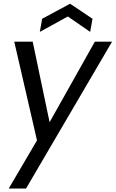

<svg xmlns="http://www.w3.org/2000/svg" viewBox="-20 -777 635 1054"><path d="M183.1 -6.3 58.2 -548.3H159.5L252.2 -106L500.7 -548.3H595.2L123 257.8H28ZM487.8 -674 475 -601.9 352.4 -686.6 198.6 -601.9 211.4 -674 364.7 -756.5Z"/></svg>

Font: Poppins Variable
Style: Italic
Weight: 100
Italic angle: -10°
Designer: Jonny Pinhorn
Foundry: Indian Type Foundry
Version: Version 6.000